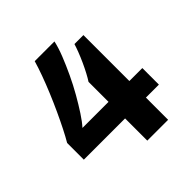

<svg xmlns="http://www.w3.org/2000/svg" viewBox="-184 -840 984 984"><g transform="rotate(-45 307.5 -348.0)"><path d="M332 0V-161H33V-282Q49 -309 68.5 -347.5Q88 -386 109 -431.5Q130 -477 150 -525Q170 -573 186 -617Q202 -661 212 -696H355Q347 -659 329 -613.5Q311 -568 288 -519Q265 -470 239 -424.5Q213 -379 188.5 -341.5Q164 -304 143 -281H332V-426Q342 -441 355 -465.5Q368 -490 380.5 -517.5Q393 -545 403 -571Q413 -597 418 -614H483V-281H577V-161H483V0Z"/></g></svg>

Font: Chivo Medium
Style: Bold
Weight: 700
Version: Version 2.002